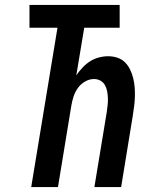

<svg xmlns="http://www.w3.org/2000/svg" viewBox="-20 -755 640 775"><path d="M106 0 212 -643H99V-735H463V-643H320L288 -451Q299 -467 313 -482Q327 -497 343.5 -507.5Q360 -518 379 -523Q398 -528 417 -528Q436 -528 454 -522Q472 -516 484.5 -503.5Q497 -491 505 -474.5Q513 -458 517.5 -440Q522 -422 523.5 -403.5Q525 -385 524.5 -365.5Q524 -346 521.5 -326.5Q519 -307 516 -288L469 0H361L411 -303Q413 -317 414.5 -331Q416 -345 415.5 -359Q415 -373 412.5 -386.5Q410 -400 403.5 -411.5Q397 -423 385.5 -429.5Q374 -436 359 -436Q341 -436 323.5 -426Q306 -416 294.5 -400Q283 -384 277 -365.5Q271 -347 268 -329L214 0Z"/></svg>

Font: Iosevka SS04 Semibold Extended
Style: Italic
Weight: 600
Width: 7
Italic angle: -9°
Monospace: yes
Designer: Belleve Invis
Foundry: Belleve Invis
Version: Version 19.0.0; ttfautohint (v1.8.4)